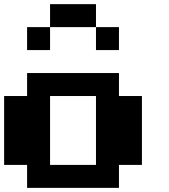

<svg xmlns="http://www.w3.org/2000/svg" viewBox="-20 -909 818 929"><path d="M111.1 -111.1H0V-444.4H111.1V-555.6H555.6V-444.4H666.7V-111.1H555.6V0H111.1ZM444.4 -444.4H222.2V-111.1H444.4ZM555.6 -666.7H444.4V-777.8H555.6ZM444.4 -777.8H222.2V-888.9H444.4ZM222.2 -666.7H111.1V-777.8H222.2Z"/></svg>

Font: Pixeloid Sans
Style: Bold
Weight: 700
Monospace: yes
Designer: GGBot
Version: 0.3